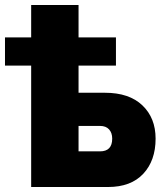

<svg xmlns="http://www.w3.org/2000/svg" viewBox="-40 -750 664 770"><path d="M85 0V-487H-20V-600H85V-730H275V-600H425V-487H275V-378H381Q478 -378 531 -327.5Q584 -277 584 -194Q584 -106 534.5 -53Q485 0 393 0ZM275 -143H361Q410 -143 410 -194Q410 -217 397.5 -231Q385 -245 361 -245H275Z"/></svg>

Font: Raleway Black
Style: Regular
Weight: 900
Designer: Matt McInerney, Pablo Impallari, Rodrigo Fuenzalida
Foundry: Matt McInerney, Pablo Impallari, Rodrigo Fuenzalida
Version: Version 4.026